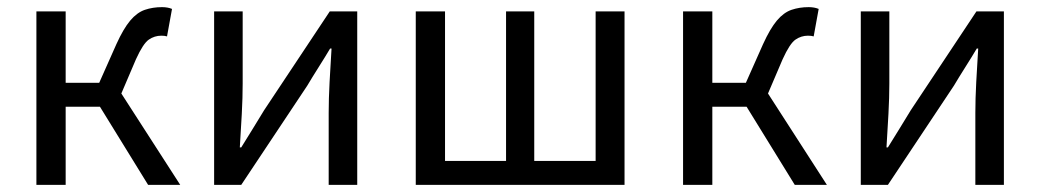

<svg xmlns="http://www.w3.org/2000/svg" viewBox="-20 -518 2915 538"><path d="M82 0V-486H164V-286H258L306 -394Q326 -438 345 -460.5Q364 -483 386 -490.5Q408 -498 434 -498Q450 -498 462 -493L448 -416Q442 -418 432 -418Q413 -418 397 -407Q381 -396 361 -352L320 -256L485 0H395L260 -219H164V0Z M580 0V-486H660V-284Q660 -245 657.5 -198.5Q655 -152 652 -105H656Q670 -128 688.5 -157.5Q707 -187 720 -209L904 -486H981V0H901V-202Q901 -241 903.5 -288Q906 -335 909 -382H905Q892 -360 873 -330Q854 -300 841 -278L656 0Z M1145 0V-486H1227V-67H1398V-486H1477V-67H1649V-486H1730V0Z M1894 0V-486H1976V-286H2070L2118 -394Q2138 -438 2157 -460.5Q2176 -483 2198 -490.5Q2220 -498 2246 -498Q2262 -498 2274 -493L2260 -416Q2254 -418 2244 -418Q2225 -418 2209 -407Q2193 -396 2173 -352L2132 -256L2297 0H2207L2072 -219H1976V0Z M2392 0V-486H2472V-284Q2472 -245 2469.5 -198.5Q2467 -152 2464 -105H2468Q2482 -128 2500.5 -157.5Q2519 -187 2532 -209L2716 -486H2793V0H2713V-202Q2713 -241 2715.5 -288Q2718 -335 2721 -382H2717Q2704 -360 2685 -330Q2666 -300 2653 -278L2468 0Z"/></svg>

Font: .
Style: 
Weight: 400
Designer: Paul D. Hunt, Dalton Maag
Foundry: Dalton Maag Ltd
Version: Version 1.200